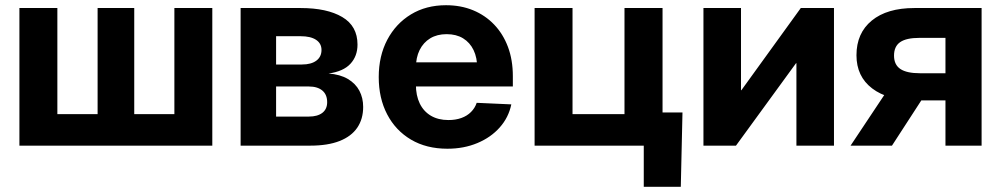

<svg xmlns="http://www.w3.org/2000/svg" viewBox="-20 -553 3801 729"><path d="M53.7 -522.5H197.8V-119.6H350.6V-522.5H489.7V-119.6H642.1V-522.5H786.1V0H53.7Z M893.6 0V-522.5H1121.6Q1221.7 -522.5 1279.5 -488.3Q1337.4 -454.1 1337.4 -383.8Q1337.4 -339.8 1310.5 -310.8Q1283.7 -281.7 1227.5 -273.9Q1271.5 -270.5 1300.8 -253.2Q1330.1 -235.8 1344.5 -208.5Q1358.9 -181.2 1358.9 -147Q1358.9 -101.1 1336.4 -68.1Q1314 -35.2 1269.3 -17.6Q1224.6 0 1157.7 0ZM1028.3 -110.4H1152.8Q1185.5 -110.4 1203.9 -124.5Q1222.2 -138.7 1222.2 -165Q1222.2 -193.8 1203.9 -209.2Q1185.5 -224.6 1152.8 -224.6H1028.3ZM1028.3 -308.1H1126.5Q1161.6 -308.1 1181.2 -322.8Q1200.7 -337.4 1200.7 -363.3Q1200.7 -388.2 1179.9 -401.9Q1159.2 -415.5 1121.6 -415.5H1028.3Z M1678.7 11.7Q1599.1 11.7 1540.5 -22.9Q1481.9 -57.6 1450 -118.9Q1418 -180.2 1418 -260.3Q1418 -340.3 1450.4 -401.9Q1482.9 -463.4 1540.3 -498.3Q1597.7 -533.2 1673.3 -533.2Q1729.5 -533.2 1775.9 -514.2Q1822.3 -495.1 1856.2 -459.7Q1890.1 -424.3 1908.7 -374.8Q1927.2 -325.2 1927.2 -263.7V-224.6H1471.2V-316.4H1857.4L1792 -293.9Q1792 -334 1778.1 -362.8Q1764.2 -391.6 1738.3 -407.5Q1712.4 -423.3 1675.8 -423.3Q1639.6 -423.3 1613.5 -407.5Q1587.4 -391.6 1573.2 -363Q1559.1 -334.5 1559.1 -295.4V-231.9Q1559.1 -190.4 1573.7 -160.2Q1588.4 -129.9 1616.2 -113.5Q1644 -97.2 1682.6 -97.2Q1710 -97.2 1731.7 -105Q1753.4 -112.8 1768.3 -127.7Q1783.2 -142.6 1790 -162.6L1921.4 -156.7Q1911.1 -106.9 1877.4 -69.1Q1843.8 -31.2 1792.5 -9.8Q1741.2 11.7 1678.7 11.7Z M2009.8 0V-522.5H2153.8V-119.6H2351.1V-522.5H2495.6V0ZM2424.3 156.2V0H2382.3V-126H2571.3L2564.9 156.2Z M3146.5 0H3003.9V-313H3002.4L2774.4 0H2650.9V-522.5H2793.5V-210.4H2794.9L3020.5 -522.5H3146.5Z M3707 0H3569.8V-409.2H3470.7Q3421.4 -409.2 3397.9 -393.1Q3374.5 -377 3374.5 -341.8Q3374.5 -307.1 3398.7 -291Q3422.9 -274.9 3473.1 -274.9H3627.4V-171.9H3456.5Q3351.1 -171.9 3291.5 -217.3Q3231.9 -262.7 3231.9 -343.3Q3231.9 -427.2 3290 -474.9Q3348.1 -522.5 3451.7 -522.5H3707ZM3366.7 0H3209.5L3363.8 -231.9H3517.1Z"/></svg>

Font: Inter 28pt
Style: Bold
Weight: 700
Designer: Rasmus Andersson
Foundry: rsms
Version: Version 4.001;git-66647c0bb